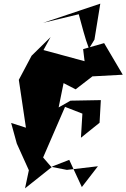

<svg xmlns="http://www.w3.org/2000/svg" viewBox="-20 -970 692 1051"><path d="M525 -298 532 -422 366 -419 301 -382 328 -515 394 -481 486 -552 652 -561 550 -734 435 -701 443 -635 218 -696 257 -767 153 -665 83 -533 122 -271 41 -297 72 -184 138 -38 117 61 269 -60 359 -95 428 54 516 -60 346 -40 260 -57 216 -108 336 -385 431 -348 423 -216ZM497 -753 529 -950 216 -845 411 -892C429 -829 444 -763 467 -704Z"/></svg>

Font: Asimov Silicon
Style: Regular
Weight: 400
Designer: Google
Version: Version 2.000980; 2014